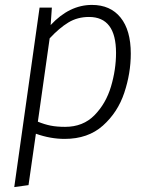

<svg xmlns="http://www.w3.org/2000/svg" viewBox="-20 -554 610 781"><path d="M141 -523H191L186 -452Q262 -534 354 -534Q429 -534 470.5 -482.5Q512 -431 512 -336Q512 -256 485.5 -176.5Q459 -97 398.5 -43Q338 11 243 11Q185 11 126 -10L96 199L38 207ZM452 -339Q452 -485 342 -485Q295 -485 258 -462.5Q221 -440 182 -398L134 -59Q161 -48 186 -43Q211 -38 245 -38Q318 -38 364.5 -85.5Q411 -133 431.5 -202Q452 -271 452 -339Z"/></svg>

Font: FiraGO Light
Style: Italic
Weight: 300
Italic angle: -8°
Designer: bBox Type GmbH
Foundry: bBox Type GmbH
Version: Version 1.001